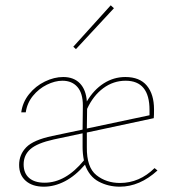

<svg xmlns="http://www.w3.org/2000/svg" viewBox="-20 -700 659 723"><path d="M573 -58Q506 3 431 3Q388 3 352 -16Q316 -35 300 -80Q264 -38 224.5 -17.5Q185 3 145 3Q102 3 77 -19Q52 -41 52 -79Q52 -118 79 -145.5Q106 -173 177 -188L291 -212L292 -303Q292 -349 271.5 -372.5Q251 -396 215 -396Q187 -396 156.5 -381Q126 -366 104 -339Q82 -312 77 -277H60Q65 -315 89.5 -345.5Q114 -376 149 -393Q184 -410 218 -410Q258 -410 281 -386Q304 -362 307 -318Q333 -362 370.5 -386Q408 -410 452 -410Q506 -410 533 -377.5Q560 -345 560 -288Q560 -265 559 -255L307 -201V-146Q306 -70 343 -40.5Q380 -11 432 -11Q505 -11 562 -67ZM307 -216 543 -266V-286Q543 -396 453 -396Q407 -396 369 -368Q331 -340 308 -290ZM296 -96Q291 -121 291 -146V-198L183 -175Q120 -161 94.5 -138.5Q69 -116 69 -81Q69 -48 89.5 -30Q110 -12 148 -12Q227 -12 296 -96ZM256 -524 397 -680 409 -669 266 -515Z"/></svg>

Font: Ysabeau Thin
Style: Regular
Weight: 200
Designer: Christian Thalmann (Catharsis Fonts)
Version: Version 0.003